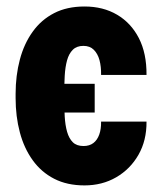

<svg xmlns="http://www.w3.org/2000/svg" viewBox="-20 -558 490 588"><path d="M270 -301.3V-213.4H136.7V-301.3ZM235.8 -110.8Q253.9 -110.8 265.9 -119.9Q277.8 -128.9 283.9 -145.8Q290 -162.6 289.6 -185.5H428.7Q429.2 -127.9 404.1 -84Q378.9 -40 335.9 -15.1Q293 9.8 238.8 9.8Q185.5 9.8 146 -10.5Q106.4 -30.8 80.1 -67.4Q53.7 -104 40.8 -152.6Q27.8 -201.2 27.8 -257.8V-270.5Q27.8 -326.7 40.8 -375.5Q53.7 -424.3 80.1 -460.9Q106.4 -497.6 145.8 -517.8Q185.1 -538.1 238.8 -538.1Q295.9 -538.1 338.6 -512.9Q381.3 -487.8 405.3 -441.2Q429.2 -394.5 428.7 -328.6H289.6Q290 -354 284.7 -373.8Q279.3 -393.6 267.3 -405.5Q255.4 -417.5 235.4 -417.5Q214.8 -417.5 202.9 -405.5Q190.9 -393.6 185.3 -373Q179.7 -352.5 178.2 -325.9Q176.8 -299.3 176.8 -270.5V-257.8Q176.8 -228 178.2 -201.4Q179.7 -174.8 185.5 -154.3Q191.4 -133.8 203.1 -122.3Q214.8 -110.8 235.8 -110.8Z"/></svg>

Font: Roboto Condensed ExtraBold
Style: Regular
Weight: 800
Designer: Christian Robertson
Foundry: Google
Version: Version 3.008; 2023